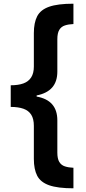

<svg xmlns="http://www.w3.org/2000/svg" viewBox="-20 -852 466 1038"><path d="M38 -391Q79 -391 106.5 -401Q134 -411 148.5 -433.5Q163 -456 163 -492V-673Q163 -729 181 -764Q199 -799 245.5 -815.5Q292 -832 377 -832V-722Q351 -721 331 -714.5Q311 -708 300.5 -690.5Q290 -673 290 -640V-465Q290 -411 262 -379Q234 -347 178 -336V-330Q234 -320 262 -288Q290 -256 290 -201V-27Q290 6 300.5 23.5Q311 41 331 47.5Q351 54 377 55V166Q292 166 245.5 149.5Q199 133 181 98Q163 63 163 7V-172Q163 -209 149 -231.5Q135 -254 107 -264Q79 -274 38 -274Z"/></svg>

Font: Noto Sans Devanagari
Style: Bold
Weight: 700
Version: Version 2.003